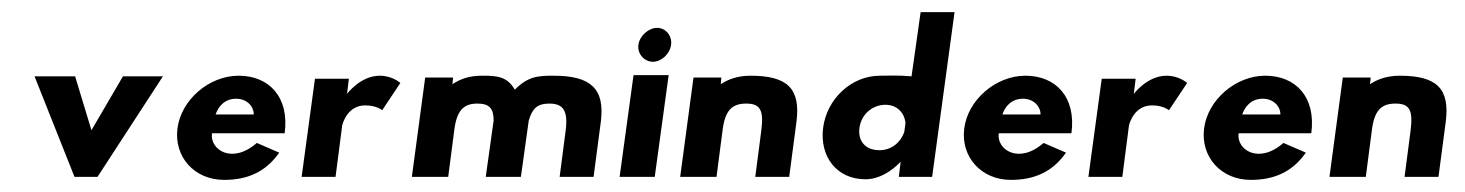

<svg xmlns="http://www.w3.org/2000/svg" viewBox="-20 -292 2418 317"><path d="M104 -166H37L103 0H141L249 -166H183L131 -77Z M336 -103C340 -115 350 -129 370 -129C387 -129 399 -117 399 -103ZM404 -56C363 -20 326 -45 330 -72H450C458 -132 424 -167 374 -167C325 -167 279 -127 273 -80C267 -33 301 5 350 5C387 5 418 -7 441 -40Z M556 -162H500L478 0H534L545 -85C546 -89 554 -118 583 -118C602 -118 611 -110 611 -110L641 -155C641 -155 628 -167 607 -167C575 -167 553 -137 553 -137Z M720 0 730 -77C734 -109 745 -121 768 -121C788 -121 795 -113 795 -93L782 0H840L853 -93C859 -113 867 -121 887 -121C910 -121 918 -109 914 -77L904 0H960L972 -91C979 -146 955 -167 894 -167C868 -167 852 -166 830 -144C817 -166 801 -167 775 -167C754 -167 739 -161 727 -153L728 -164H682L660 0Z M1034 -218C1032 -203 1044 -190 1058 -190C1072 -190 1086 -203 1088 -218C1090 -233 1079 -246 1065 -246C1051 -246 1036 -233 1034 -218ZM1003 0H1061L1084 -168H1026Z M1163 0 1173 -77C1177 -109 1188 -121 1212 -121C1236 -121 1241 -109 1237 -77L1227 0H1283L1295 -91C1302 -146 1280 -167 1219 -167C1198 -167 1182 -161 1170 -153L1171 -164H1125L1103 0Z M1399 -81C1402 -103 1420 -119 1442 -119C1460 -119 1473 -107 1475 -89L1473 -74C1467 -57 1452 -44 1432 -44C1409 -44 1396 -59 1399 -81ZM1519 0 1556 -272H1500L1485 -166C1463 -168 1443 -167 1433 -167C1385 -167 1345 -128 1339 -81C1333 -34 1361 4 1409 4C1431 4 1452 -9 1467 -25L1464 0Z M1635 -103C1639 -115 1649 -129 1669 -129C1686 -129 1698 -117 1698 -103ZM1703 -56C1662 -20 1625 -45 1629 -72H1749C1757 -132 1723 -167 1673 -167C1624 -167 1578 -127 1572 -80C1566 -33 1600 5 1649 5C1686 5 1717 -7 1740 -40Z M1855 -162H1799L1777 0H1833L1844 -85C1845 -89 1853 -118 1882 -118C1901 -118 1910 -110 1910 -110L1940 -155C1940 -155 1927 -167 1906 -167C1874 -167 1852 -137 1852 -137Z M2031 -103C2035 -115 2045 -129 2065 -129C2082 -129 2094 -117 2094 -103ZM2099 -56C2058 -20 2021 -45 2025 -72H2145C2153 -132 2119 -167 2069 -167C2020 -167 1974 -127 1968 -80C1962 -33 1996 5 2045 5C2082 5 2113 -7 2136 -40Z M2235 0 2245 -77C2249 -109 2260 -121 2284 -121C2308 -121 2313 -109 2309 -77L2299 0H2355L2367 -91C2374 -146 2352 -167 2291 -167C2270 -167 2254 -161 2242 -153L2243 -164H2197L2175 0Z"/></svg>

Font: Hussar Tani
Style: DwaKurs
Weight: 700
Foundry: Cannot Into Space Fonts
Version: Version 0.92